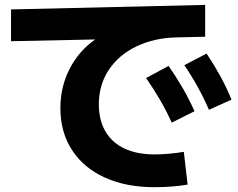

<svg xmlns="http://www.w3.org/2000/svg" viewBox="-20 -737 978 790"><path d="M228.5 -292Q228.5 -379.9 266.4 -453.6Q304.2 -527.3 371.6 -574.7L25.4 -567.4V-698.2L824.2 -716.8V-585.9L703.1 -583Q613.8 -580.6 541.5 -546.1Q469.2 -511.7 428 -450Q386.7 -388.2 386.7 -307.6Q386.7 -242.7 413.8 -196.3Q440.9 -149.9 492.4 -125.7Q543.9 -101.6 616.2 -101.6Q642.1 -101.6 675.8 -104.5Q709.5 -107.4 736.3 -112.3L752 22.5Q690.4 33.2 615.2 33.2Q498.5 33.2 411.1 -6.6Q323.7 -46.4 276.1 -119.9Q228.5 -193.4 228.5 -292ZM581.1 -416 673.8 -465.8Q707 -417.5 732.7 -373Q758.3 -328.6 780.3 -279.3L686.5 -232.4Q665 -280.3 639.4 -324.5Q613.8 -368.7 581.1 -416ZM738.3 -468.8 830.1 -516.6Q862.8 -467.3 887.5 -422.1Q912.1 -377 932.6 -327.1L839.8 -285.2Q796.9 -383.8 738.3 -468.8Z"/></svg>

Font: Pretendard JP ExtraBold
Style: Regular
Weight: 800
Designer: Base glyphs from Inter by Rasmus Andersson; Hangeul glyphs from Noto Sans CJK(Source Han Sans) by Jang Soo-young and Kan
Foundry: Kil Hyung-jin
Version: Version 1.309